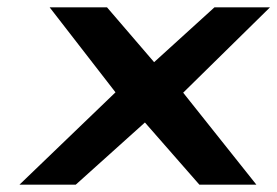

<svg xmlns="http://www.w3.org/2000/svg" viewBox="-20 -502 754 522"><path d="M563 -482 399 -333 271 -482H115L294 -251L33 0H186L374 -169L522 0H677L478 -250L714 -482Z"/></svg>

Font: Bluebird
Style: ExtObl
Weight: 400
Designer: Jasper
Foundry: Cannot Into Space Fonts
Version: Version 0.98